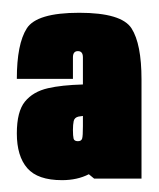

<svg xmlns="http://www.w3.org/2000/svg" viewBox="-20 -702 255 308"><path d="M131 -415.5 122.5 -422.5Q104 -413 79.5 -413Q40.5 -413 23.8 -432.2Q7 -451.5 7 -488Q7 -523 20 -539Q33 -555 57 -560.5Q78.5 -565.5 113 -566.5V-610Q113 -620 105 -620Q97 -620 97 -610V-575.5H7Q7 -631.5 23 -656.5Q39 -681.5 107 -681.5Q175 -681.5 191 -656.5Q207 -631.5 207 -574.5V-415.5ZM113 -499.5V-516Q108 -515.5 106 -515Q99.5 -513.5 98.2 -507.8Q97 -502 97 -493.5Q97 -484 98 -479.8Q99 -475.5 105 -475.5Q110.5 -475.5 111.8 -479.8Q113 -484 113 -499.5Z"/></svg>

Font: Anybody UltraCondensed ExtraBold
Style: Regular
Weight: 800
Width: 1
Designer: Tyler Finck
Foundry: Etcetera Type Company
Version: Version 1.010; ttfautohint (v1.8.3) -l 8 -r 50 -G 200 -x 14 